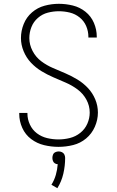

<svg xmlns="http://www.w3.org/2000/svg" viewBox="-20 -763 616 1008"><path d="M287 8Q326 8 364 -1.5Q402 -11 432 -36Q462 -61 478 -97.5Q494 -134 494 -172Q494 -208 480 -241.5Q466 -275 441.5 -301Q417 -327 386.5 -345.5Q356 -364 323.5 -378Q291 -392 258 -406Q225 -420 196.5 -441.5Q168 -463 151 -495.5Q134 -528 134 -563Q134 -593 145 -621Q156 -649 179 -669Q202 -689 231 -696.5Q260 -704 289 -704Q318 -704 346.5 -697Q375 -690 398 -671.5Q421 -653 432.5 -626Q444 -599 444 -570V-566H488V-571Q488 -608 473 -643Q458 -678 428.5 -701.5Q399 -725 362.5 -734Q326 -743 289 -743Q251 -743 214 -733Q177 -723 148 -698Q119 -673 104.5 -637Q90 -601 90 -563Q90 -528 104 -494Q118 -460 142.5 -434Q167 -408 197.5 -389.5Q228 -371 260.5 -357Q293 -343 325.5 -329Q358 -315 387 -293.5Q416 -272 433.5 -240Q451 -208 451 -172Q451 -142 438.5 -113.5Q426 -85 401.5 -65.5Q377 -46 347 -38.5Q317 -31 287 -31Q257 -31 227.5 -38Q198 -45 174 -63Q150 -81 137 -109Q124 -137 124 -166V-170H81V-165Q81 -127 97 -91.5Q113 -56 143.5 -33Q174 -10 211.5 -1Q249 8 287 8ZM281 225Q303 190 312.5 149Q322 108 322 66Q322 57 318 48.5Q314 40 305.5 36Q297 32 288 32Q279 32 270.5 36Q262 40 258.5 48.5Q255 57 255 66Q255 74 258 82Q261 90 268 94.5Q275 99 283 99Q281 128 273 155.5Q265 183 250 207Z"/></svg>

Font: Iosevka Sparkle Extralight
Style: Regular
Weight: 200
Designer: Belleve Invis
Foundry: Belleve Invis
Version: Version 4.5.0; ttfautohint (v1.8.3)